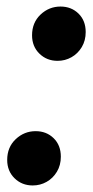

<svg xmlns="http://www.w3.org/2000/svg" viewBox="-20 -560 284 587"><path d="M156 -374Q123 -374 100.5 -396Q78 -418 78 -452Q78 -491 104 -515.5Q130 -540 165 -540Q198 -540 220 -518.5Q242 -497 242 -462Q242 -436 230 -416Q218 -396 198.5 -385Q179 -374 156 -374ZM80 7Q47 7 24.5 -15Q2 -37 2 -71Q2 -110 28 -134.5Q54 -159 89 -159Q122 -159 144 -137.5Q166 -116 166 -81Q166 -55 154 -35Q142 -15 122.5 -4Q103 7 80 7Z"/></svg>

Font: Montserrat Thin SemiBold
Style: Italic
Weight: 600
Italic angle: -11.3°
Version: Version 9.000